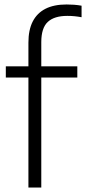

<svg xmlns="http://www.w3.org/2000/svg" viewBox="-20 -838 384 858"><path d="M107 0V-647.5Q107 -704 126.2 -741.8Q145.5 -779.5 183.2 -798.8Q221 -818 277.5 -818Q293 -818 310.8 -816.8Q328.5 -815.5 344.5 -812.5V-761Q328.5 -764 313.2 -765.5Q298 -767 280.5 -767Q222.5 -767 193.5 -740Q164.5 -713 164.5 -649.5V0ZM6 -491.5V-541.5H325.5V-491.5Z"/></svg>

Font: Encode Sans SemiCondensed Light
Style: Regular
Weight: 300
Width: 4
Designer: Multiple Designers
Foundry: Impallari Type
Version: Version 3.002